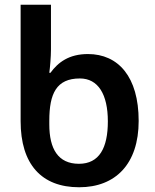

<svg xmlns="http://www.w3.org/2000/svg" viewBox="-20 -780 655 810"><path d="M314 10C467 10 565 -88 565 -270C565 -456 479 -552 351 -552C271 -552 225 -517 193 -473H188C191 -494 195 -541 195 -571V-760H67V-269C67 -87 155 10 314 10ZM313 -89C225 -89 188 -152 188 -255V-271C188 -385 218 -449 317 -449C394 -449 435 -382 435 -268C435 -156 399 -89 313 -89Z"/></svg>

Font: Noto Sans Georgian SemiBold
Style: Regular
Weight: 600
Designer: Monotype Design Team, Akaki Razmadze
Foundry: Google LLC
Version: Version 2.005